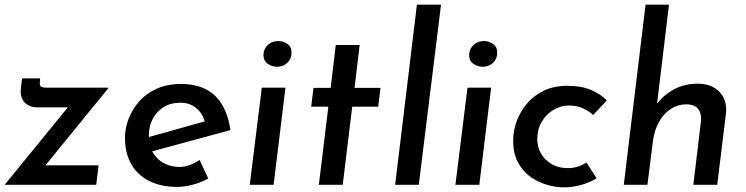

<svg xmlns="http://www.w3.org/2000/svg" viewBox="-21 -797 3218 828"><path d="M140 -334Q106 -334 85.5 -355Q65 -376 69 -415L74 -459H152L151 -445Q149 -428 156 -423.5Q163 -419 181 -419H448L158 -63L140 -84H404L394 0H-1L296 -364L308 -334Z M752 -77Q775 -77 797.5 -85.5Q820 -94 840 -107L877 -27Q846 -10 810.5 -0.5Q775 9 741 9Q675 9 624.5 -15.5Q574 -40 546 -87.5Q518 -135 518 -203Q518 -244 533.5 -284.5Q549 -325 578.5 -359Q608 -393 654 -414Q700 -435 761 -435Q798 -435 832.5 -425.5Q867 -416 895.5 -393.5Q924 -371 944 -332.5Q964 -294 973 -236L619 -140L603 -201L899 -284L863 -270Q853 -308 825 -331Q797 -354 758 -354Q714 -354 683.5 -334.5Q653 -315 637 -283Q621 -251 621 -215Q621 -167 640 -136.5Q659 -106 689 -91.5Q719 -77 752 -77Z M1108 -419H1210L1159 0H1056ZM1115 -561Q1116 -586 1134 -603Q1152 -620 1179 -620Q1200 -620 1218.5 -607.5Q1237 -595 1236 -568Q1236 -543 1218 -526Q1200 -509 1173 -509Q1153 -509 1134 -521.5Q1115 -534 1115 -561Z M1427 -603H1530L1508 -418H1620L1610 -337H1498L1457 0H1354L1395 -337H1321L1331 -418H1405Z M1777 -777H1881L1785 0H1683Z M1995 -419H2097L2046 0H1943ZM2002 -561Q2003 -586 2021 -603Q2039 -620 2066 -620Q2087 -620 2105.5 -607.5Q2124 -595 2123 -568Q2123 -543 2105 -526Q2087 -509 2060 -509Q2040 -509 2021 -521.5Q2002 -534 2002 -561Z M2552 -28Q2523 -10 2485.5 0.5Q2448 11 2410 11Q2379 11 2341.5 1Q2304 -9 2270 -32Q2236 -55 2214 -94.5Q2192 -134 2192 -191Q2192 -233 2207.5 -275Q2223 -317 2252.5 -351.5Q2282 -386 2325.5 -406.5Q2369 -427 2426 -427Q2485 -427 2527 -409.5Q2569 -392 2596 -364L2537 -301Q2522 -316 2495 -329Q2468 -342 2432 -342Q2397 -342 2365.5 -323Q2334 -304 2315 -271.5Q2296 -239 2296 -197Q2296 -163 2312.5 -134.5Q2329 -106 2358.5 -89Q2388 -72 2428 -72Q2451 -72 2471 -78.5Q2491 -85 2508 -96Z M2807 -342Q2835 -383 2881.5 -409.5Q2928 -436 2988 -436Q3048 -436 3081.5 -401Q3115 -366 3110 -310L3072 0H2969L3002 -275Q3005 -307 2990 -327Q2975 -347 2938 -347Q2902 -347 2871.5 -327Q2841 -307 2821 -271.5Q2801 -236 2795 -190L2771 0H2669L2763 -777H2864L2809 -320Z"/></svg>

Font: Josefin Sans Medium
Style: Italic
Weight: 500
Italic angle: -7°
Designer: Santiago Orozco
Foundry: Typemade
Version: Version 2.000